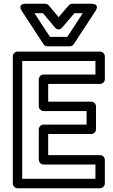

<svg xmlns="http://www.w3.org/2000/svg" viewBox="-20 -975 601 1020"><path d="M98 -25V-651H487V-579H211C195.9 -579 186 -564.7 186 -554V-410C186 -394.9 200.3 -385 211 -385H440V-313H211C195.9 -313 186 -298.7 186 -288V-126C186 -110.9 200.3 -101 211 -101H487V-25ZM48 0C48 10.7 57.9 25 73 25H512C522.7 25 537 15.1 537 0V-126C537 -136.7 527.1 -151 512 -151H236V-263H465C475.7 -263 490 -272.9 490 -288V-410C490 -420.7 480.1 -435 465 -435H236V-529H512C522.7 -529 537 -538.9 537 -554V-676C537 -686.7 527.1 -701 512 -701H73C62.3 -701 48 -691.1 48 -676ZM337.5 -779H245.5L163.2 -905H208.3L271.8 -829C276.6 -823.2 292.6 -808.5 310 -828.7L375.5 -905H419.8ZM351 -729C358.9 -729 367.3 -733.2 371.9 -740.3L486.9 -916.3C513.4 -956.8 466 -955 466 -955H364C357.2 -955 349.8 -951.8 345 -946.3L291.3 -883.7L239.2 -946C234.7 -951.4 227.4 -955 220 -955H117C68.7 -955 96.1 -916.3 96.1 -916.3L211.1 -740.3C215.4 -733.7 223.5 -729 232 -729Z"/></svg>

Font: Fog Sans
Style: Outline
Weight: 700
Foundry: Intel Corporation
Version: Version 1.00